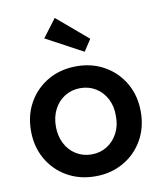

<svg xmlns="http://www.w3.org/2000/svg" viewBox="-88 -861 799 942"><g transform="rotate(-10 311.5 -390.0)"><path d="M312 10Q233 10 171 -25.5Q109 -61 73.5 -123Q38 -185 38 -264Q38 -343 73.5 -405Q109 -467 171 -502.5Q233 -538 312 -538Q390 -538 452 -502.5Q514 -467 549.5 -405Q585 -343 585 -264Q585 -185 549.5 -123Q514 -61 452 -25.5Q390 10 312 10ZM312 -99Q355 -99 389 -120.5Q423 -142 442.5 -179.5Q462 -217 461 -264Q462 -312 442.5 -349.5Q423 -387 389 -408Q355 -429 312 -429Q269 -429 234.5 -407.5Q200 -386 181 -348.5Q162 -311 162 -264Q162 -217 181 -179.5Q200 -142 234.5 -120.5Q269 -99 312 -99ZM365 -601 181 -700 249 -790 403 -659Z"/></g></svg>

Font: Readex Pro Medium
Style: Regular
Weight: 500
Designer: Bonnie Shaver-Troup, Thomas Jockin
Foundry: Lexend
Version: Version 1.204